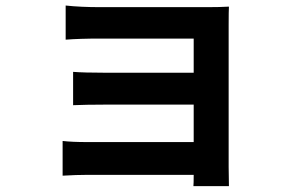

<svg xmlns="http://www.w3.org/2000/svg" viewBox="-20 -585 1040 681"><path d="M791 -495.1V6.8Q791 14.6 791.5 40.5Q792 66.4 792 75.2H666Q667 66.4 667 35.2H288.1Q252 35.2 202.1 38.1V-85Q235.4 -81.1 289.1 -81.1H667V-213.9H347.7Q286.1 -213.9 239.3 -211.9V-330.1Q279.3 -327.1 347.7 -327.1H667V-448.2H336.9Q261.7 -448.2 212.9 -444.3V-565.4Q265.6 -559.6 336.9 -559.6H714.8Q760.7 -559.6 792 -561.5Q791 -548.8 791 -495.1Z"/></svg>

Font: Gen Shin Gothic Monospace Bold
Style: Bold
Weight: 700
Designer: [Source Han Sans]
Ryoko NISHIZUKA  (kana & ideographs); Paul D. Hunt (Latin, Greek & Cyrillic); Wenlong ZHANG  (bopomofo
Version: Version 1.002.20150607